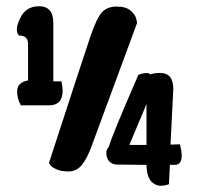

<svg xmlns="http://www.w3.org/2000/svg" viewBox="-20 -550 639 616"><path d="M522 41Q509 46 496 46Q483 46 472 38Q451 24 450 -21Q399 -22 357 -22Q333 -22 324 -43Q321 -51 321 -60.5Q321 -70 329 -79Q340 -117 424 -310Q427 -311 431 -312.5Q435 -314 446.5 -315.5Q458 -317 462 -311Q474 -316 494 -316Q536 -316 536 -264L527 -86L557 -87Q563 -65 563 -50Q563 -21 540 -21H525ZM450 -85V-216Q445 -203 395 -85ZM35 -257Q35 -286 70 -292V-409Q70 -436 41 -436Q34 -443 34 -456Q34 -469 44 -490Q62 -530 105 -530Q151 -530 151 -477V-289H177Q181 -272 181 -259Q181 -212 137 -212H47Q35 -233 35 -257ZM142 -20 137 -27Q249 -371 269.5 -431.5Q290 -492 307 -510.5Q324 -529 354 -529Q384 -529 399 -516Q414 -503 417 -490L420 -477L275 -84Q259 -40 242 -20Q225 0 200 0Q175 0 160.5 -7Q146 -14 142 -20Z"/></svg>

Font: Chela One
Style: Regular
Weight: 400
Designer: Miguel Hernandez
Foundry: LatinoType
Version: Version 1.001